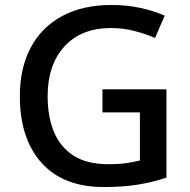

<svg xmlns="http://www.w3.org/2000/svg" viewBox="-20 -744 767 774"><path d="M393 -384H651V-28Q594 -9 534.5 0.5Q475 10 399 10Q235 10 147.5 -87.5Q60 -185 60 -357Q60 -469 103.5 -551.5Q147 -634 230 -679Q313 -724 431 -724Q490 -724 544 -712.5Q598 -701 644 -681L605 -591Q568 -607 522.5 -619Q477 -631 427 -631Q308 -631 240 -557Q172 -483 172 -356Q172 -275 197 -213.5Q222 -152 276 -117Q330 -82 417 -82Q460 -82 489.5 -86.5Q519 -91 544 -97V-291H393Z"/></svg>

Font: Noto Sans Sinhala UI Medium
Style: Regular
Weight: 500
Designer: Jelle Bosma - Monotype Design Team
Foundry: Monotype Imaging Inc.
Version: Version 2.006; ttfautohint (v1.8.4.7-5d5b)